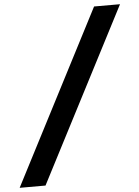

<svg xmlns="http://www.w3.org/2000/svg" viewBox="-60 -806 719 990"><g transform="rotate(-5 300.0 -311.0)"><path d="M134.9 138.1 599.1 -759.9H464.8L1.1 138.1Z"/></g></svg>

Font: Margiela Mono Italic Bold It
Style: Regular
Weight: 700
Designer: Mike Abbink, Paul van der Laan, Pieter van Rosmalen
Foundry: Bold Monday
Version: Version 2.003 2021